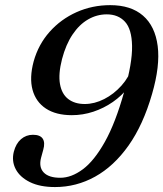

<svg xmlns="http://www.w3.org/2000/svg" viewBox="-20 -733 651 765"><path d="M199.2 12.3Q139.1 12.3 99.2 -7.4Q59.3 -27.1 42.5 -59.2Q25.8 -91.3 35 -128.3Q43.4 -160.9 63.7 -178.5Q84 -196 111.3 -196Q139.9 -196 150.2 -180.5Q160.5 -165 152.3 -136.1L143.7 -104.7Q133.9 -67.2 154 -46Q174.1 -24.7 220.2 -24.7Q264.6 -24.7 310 -58.5Q355.4 -92.2 397.8 -167.8Q440.2 -243.3 475.1 -368.4Q507.6 -482.7 506.2 -550Q504.9 -617.4 477.8 -646.6Q450.8 -675.8 405.4 -675.8Q366 -675.8 331 -655.6Q295.9 -635.4 269.2 -595.6Q242.4 -555.9 227.1 -497.5Q211.9 -438 219 -398.2Q226 -358.4 251.8 -338.5Q277.6 -318.6 317.7 -318.6Q356.4 -318.6 395.1 -338.3Q433.7 -358 464 -391.9Q494.4 -425.8 507.8 -468.6L529.3 -458.2Q517.5 -418.8 491.5 -385.2Q465.6 -351.7 429.6 -326.7Q393.7 -301.8 351.8 -287.9Q310 -274.1 266.2 -274.1Q203.2 -274.1 163 -300.4Q122.9 -326.8 109.7 -375Q96.6 -423.2 114.1 -488.4Q133 -556 177.8 -606.3Q222.6 -656.6 285.1 -684.6Q347.6 -712.5 419.2 -712.5Q501.7 -712.5 549.9 -670.6Q598.1 -628.8 608.3 -549.6Q618.4 -470.5 585.8 -358.4Q550.5 -235.6 492.1 -153Q433.6 -70.5 358.8 -29.1Q284 12.3 199.2 12.3Z"/></svg>

Font: Fraunces
Style: Italic
Weight: 900
Italic angle: -16°
Version: Version 1.000;[0bf87f6ff]